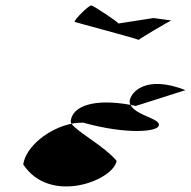

<svg xmlns="http://www.w3.org/2000/svg" viewBox="-20 -826 699 703"><path d="M65 -224C164 -74 396 -166 407 -237C362 -291 262 -343 242 -373C161 -357 75 -291 65 -224ZM253 -746C253 -745 476 -686 488 -680C493 -686 599 -748 607 -751L542 -760L414 -740C411 -746 322 -806 314 -806C304 -806 252 -754 253 -746ZM239 -384C239 -381 239 -377 242 -373C255 -376 271 -377 284 -377C446 -332 558 -344 561 -366C572 -391 476 -403 458 -442C326 -466 247 -439 239 -384ZM488 -680C489 -680 488 -680 488 -680ZM455 -458C454 -452 455 -447 458 -442C465 -441 470 -439 477 -438L659 -496C513 -553 460 -488 455 -458ZM607 -751H608Z"/></svg>

Font: Ampere
Style: SCExtIta
Weight: 400
Version: Version 1